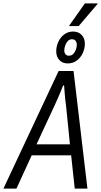

<svg xmlns="http://www.w3.org/2000/svg" viewBox="-58 -1100 589 1120"><path d="M-38 0 284 -686H371L452 0H378L357 -194H127L38 0ZM155 -258H350L327 -486Q325 -498 323.5 -512.5Q322 -527 320.5 -543Q319 -559 318 -574Q317 -589 316 -601H310Q304 -585 295 -563.5Q286 -542 277 -521.5Q268 -501 261 -486ZM337 -730Q306 -730 288 -750Q270 -770 270 -800Q270 -830 282.5 -856.5Q295 -883 317 -899.5Q339 -916 368 -916Q400 -916 418.5 -896Q437 -876 437 -845Q437 -816 424.5 -789.5Q412 -763 389.5 -746.5Q367 -730 337 -730ZM344 -775Q359 -775 369 -785Q379 -795 384.5 -810Q390 -825 390 -839Q390 -853 383 -862Q376 -871 361 -871Q347 -871 337.5 -860.5Q328 -850 322.5 -835Q317 -820 317 -805Q317 -792 324 -783.5Q331 -775 344 -775ZM344 -948 437 -1080H511V-1077L401 -948Z"/></svg>

Font: Archivo Condensed Light
Style: Italic
Weight: 300
Width: 3
Italic angle: -10°
Designer: Hector Gatti
Foundry: Omnibus-Type
Version: Version 2.001